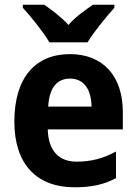

<svg xmlns="http://www.w3.org/2000/svg" viewBox="-20 -786 580 816"><path d="M190 -606H352C378 -650 433 -716 466 -753V-766H375C344 -744 303 -717 271 -680C238 -716 198 -745 168 -766H77V-753C111 -716 166 -648 190 -606ZM277 -556C132 -556 41 -458 41 -269C41 -87 137 10 297 10C370 10 423 -2 473 -29V-142C417 -112 367 -99 305 -99C229 -99 185 -147 183 -236H502V-309C502 -464 417 -556 277 -556ZM277 -452C339 -452 368 -403 369 -333H185C189 -417 226 -452 277 -452Z"/></svg>

Font: Noto Sans Gurmukhi SemiCondensed
Style: Bold
Weight: 700
Width: 4
Designer: Jelle Bosma - Monotype Design Team
Foundry: Monotype Imaging Inc.
Version: Version 2.004